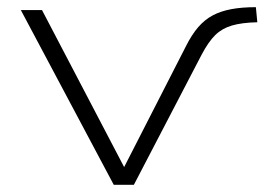

<svg xmlns="http://www.w3.org/2000/svg" viewBox="-20 -515 737 535"><path d="M297 0 38 -487H97L334 -34H318L498 -386Q514 -418 532 -439Q550 -460 572.5 -472Q595 -484 624.5 -489.5Q654 -495 693 -495L697 -453Q654 -452 626.5 -444Q599 -436 580 -417.5Q561 -399 542 -363L353 0Z"/></svg>

Font: Nunito Sans 10pt Expanded ExtraLight
Style: Regular
Weight: 250
Width: 7
Designer: Vernon Adams
Foundry: Vernon Adams
Version: Version 3.101;gftools[0.9.27]